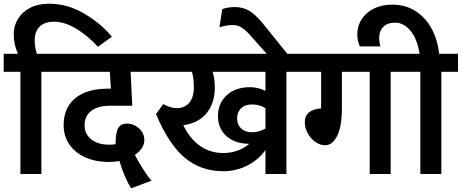

<svg xmlns="http://www.w3.org/2000/svg" viewBox="-30 -938 2489 1035"><path d="M283 -551H193V0H80V-551H-10V-648H67Q44 -698 44 -754Q44 -799 67 -836.5Q90 -874 133 -896Q176 -918 234 -918Q334 -918 424.5 -864.5Q515 -811 573 -740L498 -686Q443 -746 380.5 -783.5Q318 -821 261 -821Q211 -821 184 -795Q157 -769 157 -721Q157 -683 169 -648H283Z M313 -263Q313 -357 375.5 -408.5Q438 -460 553 -460H568L562 -551H263V-648H806V-551H674L683 -368H563Q498 -368 462 -340.5Q426 -313 426 -263Q426 -215 462.5 -186.5Q499 -158 558 -158Q583 -158 593 -161Q593 -224 607.5 -248Q622 -272 653 -272Q690 -272 719 -246.5Q748 -221 748 -182Q748 -160 734.5 -139.5Q721 -119 697 -103Q716 -66 743 -23.5Q770 19 787 36L677 77Q662 55 643.5 12.5Q625 -30 614 -70Q584 -65 558 -65Q485 -65 429.5 -90Q374 -115 343.5 -160Q313 -205 313 -263Z M1604 -551H1514V0H1401V-129Q1362 -75 1302 -45Q1242 -15 1173 -15Q1055 -15 968 -86Q881 -157 811 -323L850 -377Q890 -355 923 -355Q966 -355 990.5 -384.5Q1015 -414 1015 -467Q1015 -511 1005 -551H786V-648H1604ZM1173 -113Q1212 -113 1248.5 -125.5Q1285 -138 1314 -163H1313Q1237 -163 1191 -204Q1145 -245 1145 -312Q1145 -382 1192.5 -425Q1240 -468 1318 -468Q1361 -468 1401 -448V-551H1116Q1128 -512 1128 -467Q1128 -384 1085 -329.5Q1042 -275 958 -263Q995 -188 1050 -150.5Q1105 -113 1173 -113ZM1328 -225Q1366 -225 1401 -245V-355Q1369 -375 1328 -375Q1292 -375 1270 -354.5Q1248 -334 1248 -300Q1248 -266 1270 -245.5Q1292 -225 1328 -225Z M1417 -638 1316 -751Q1292 -778 1271 -790.5Q1250 -803 1225 -803Q1192 -803 1153 -791L1168 -889Q1199 -900 1236 -900Q1278 -900 1311 -881.5Q1344 -863 1384 -815L1527 -638Z M2166 -551H2076V0H1963V-551H1813V-355Q1813 -256 1787.5 -205.5Q1762 -155 1723 -155Q1696 -155 1670.5 -172.5Q1645 -190 1629 -219Q1613 -248 1613 -280Q1613 -346 1701 -354V-551H1583V-648H2166Z M1896 -754Q1896 -797 1919 -833.5Q1942 -870 1985 -891.5Q2028 -913 2085 -913Q2155 -913 2209.5 -878.5Q2264 -844 2296.5 -784Q2329 -724 2337 -648H2439V-551H2349V0H2236V-551H2146V-648H2232Q2219 -729 2182.5 -772.5Q2146 -816 2100 -816Q2059 -816 2036.5 -793.5Q2014 -771 2014 -736Q2014 -706 2021 -688H1910Q1896 -718 1896 -754Z"/></svg>

Font: Madhuban Medium
Style: Regular
Weight: 500
Designer: jaikishan Patel
Foundry: MagicType
Version: Version 1.000